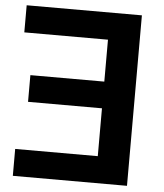

<svg xmlns="http://www.w3.org/2000/svg" viewBox="-55 -834 752 882"><g transform="rotate(5 321.5 -393.0)"><path d="M37.1 0V-124H418V-344.7H77.1V-467.8H418V-661.1H32.2V-786.1H563.5V0Z"/></g></svg>

Font: Gothic A1 ExtraBold
Style: Regular
Weight: 800
Designer: HanYang I&C Co.,Ltd.
Foundry: HanYang I&C Co.,Ltd.
Version: Version 2.50